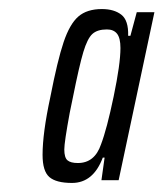

<svg xmlns="http://www.w3.org/2000/svg" viewBox="-20 -716 361 424"><path d="M74 -374Q74 -422 91 -501Q107 -583 120.5 -623Q134 -663 153 -679.5Q172 -696 205 -696Q232 -696 248 -683.5Q264 -671 263 -637H268L282 -689H321L242 -318H204L211 -368H207Q186 -312 139 -312Q104 -312 89 -325Q74 -338 74 -374ZM203 -397Q216 -431 231 -503Q246 -575 246 -610Q246 -632 238.5 -641.5Q231 -651 216 -651Q195 -651 184 -641Q173 -631 164 -601Q155 -571 141 -501L134 -467Q122 -402 122 -386Q122 -368 129 -362Q136 -356 152 -356Q189 -356 203 -397Z"/></svg>

Font: Saira Ultra Condensed
Style: Italic
Weight: 400
Width: 1
Italic angle: -12°
Designer: Hector Gatti with collaboration of the Omnibus-Type team
Foundry: Omnibus-Type
Version: Version 1.001; ttfautohint (v1.8)